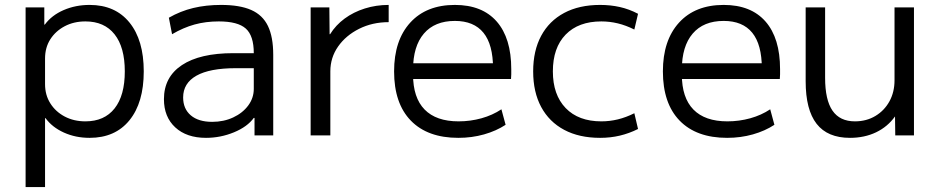

<svg xmlns="http://www.w3.org/2000/svg" viewBox="-20 -550 3817 780"><path d="M344 -530Q448 -530 506 -458.5Q564 -387 564 -260Q564 -133 506 -61.5Q448 10 344 10Q287 10 239.5 -11.5Q192 -33 165 -70H163V210H84V-520H160V-450H162Q190 -488 238.5 -509Q287 -530 344 -530ZM327 -463Q280 -463 243 -443.5Q206 -424 184.5 -390.5Q163 -357 163 -312V-208Q163 -164 184.5 -130Q206 -96 243 -76.5Q280 -57 327 -57Q404 -57 445.5 -109.5Q487 -162 487 -260Q487 -358 445.5 -410.5Q404 -463 327 -463Z M817 10Q738 10 692 -32.5Q646 -75 646 -147Q646 -237 719 -285.5Q792 -334 928 -334H1011Q1011 -405 978.5 -434Q946 -463 869 -463Q816 -463 770.5 -450.5Q725 -438 679 -411L666 -478Q713 -505 765 -517.5Q817 -530 878 -530Q954 -530 1000.5 -509.5Q1047 -489 1068.5 -444.5Q1090 -400 1090 -327V0H1014V-71H1011Q985 -35 930.5 -12.5Q876 10 817 10ZM842 -55Q889 -55 927.5 -73Q966 -91 988.5 -121.5Q1011 -152 1011 -189V-273H938Q832 -273 778 -242.5Q724 -212 724 -154Q724 -108 755 -81.5Q786 -55 842 -55Z M1242 0V-520H1318L1319 -411H1321Q1344 -448 1380 -474.5Q1416 -501 1462 -515.5Q1508 -530 1559 -530V-460Q1493 -460 1439 -433Q1385 -406 1353.5 -361Q1322 -316 1322 -260V0Z M1842 10Q1717 10 1649 -60Q1581 -130 1581 -260Q1581 -386 1646.5 -458Q1712 -530 1828 -530Q1939 -530 1998 -462.5Q2057 -395 2057 -269Q2057 -259 2057 -248Q2057 -237 2056 -229H1624V-293H1998L1983 -272Q1983 -369 1944 -417Q1905 -465 1828 -465Q1746 -465 1702 -413.5Q1658 -362 1658 -267V-247Q1658 -153 1705 -105Q1752 -57 1843 -57Q1891 -57 1936 -69.5Q1981 -82 2017 -106L2034 -43Q1996 -18 1946.5 -4Q1897 10 1842 10Z M2418 10Q2333 10 2272 -22.5Q2211 -55 2178.5 -115.5Q2146 -176 2146 -260Q2146 -344 2178.5 -404.5Q2211 -465 2272 -497.5Q2333 -530 2418 -530Q2460 -530 2498 -521.5Q2536 -513 2572 -494L2557 -430Q2523 -447 2490 -455Q2457 -463 2423 -463Q2330 -463 2278 -409.5Q2226 -356 2226 -260Q2226 -165 2278 -111Q2330 -57 2423 -57Q2457 -57 2490 -65Q2523 -73 2557 -90L2572 -26Q2536 -8 2498 1Q2460 10 2418 10Z M2934 10Q2809 10 2741 -60Q2673 -130 2673 -260Q2673 -386 2738.5 -458Q2804 -530 2920 -530Q3031 -530 3090 -462.5Q3149 -395 3149 -269Q3149 -259 3149 -248Q3149 -237 3148 -229H2716V-293H3090L3075 -272Q3075 -369 3036 -417Q2997 -465 2920 -465Q2838 -465 2794 -413.5Q2750 -362 2750 -267V-247Q2750 -153 2797 -105Q2844 -57 2935 -57Q2983 -57 3028 -69.5Q3073 -82 3109 -106L3126 -43Q3088 -18 3038.5 -4Q2989 10 2934 10Z M3433 10Q3342 10 3297.5 -47Q3253 -104 3253 -220V-520H3332V-234Q3332 -144 3362 -100.5Q3392 -57 3453 -57Q3500 -57 3536.5 -79Q3573 -101 3593.5 -138.5Q3614 -176 3614 -224V-520H3693V0H3617L3616 -77Q3586 -35 3539 -12.5Q3492 10 3433 10Z"/></svg>

Font: M PLUS 2 Thin
Style: Regular
Weight: 400
Version: Version 1.001